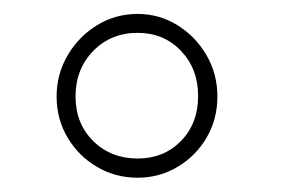

<svg xmlns="http://www.w3.org/2000/svg" viewBox="-20 -741 401 273"><path d="M175.8 -488.3Q144 -488.3 117.9 -503.7Q91.8 -519 76.2 -545.2Q60.5 -571.3 60.5 -604Q60.5 -635.7 76.2 -662.4Q91.8 -689 117.9 -705.1Q144 -721.2 175.8 -721.2Q206.5 -721.2 232.4 -705.1Q258.3 -689 273.7 -662.4Q289.1 -635.7 289.1 -604Q289.1 -571.3 273.7 -545.2Q258.3 -519 232.4 -503.7Q206.5 -488.3 175.8 -488.3ZM175.8 -515.6Q212.9 -515.6 237.3 -540.5Q261.7 -565.4 261.7 -604.5Q261.7 -643.1 237.3 -668.7Q212.9 -694.3 175.8 -694.3Q137.7 -694.3 112.5 -668.5Q87.4 -642.6 87.4 -604Q87.4 -565.4 112.5 -540.5Q137.7 -515.6 175.8 -515.6Z"/></svg>

Font: Roboto Slab LO Thin
Style: Regular
Weight: 250
Designer: Google
Version: Version 2.00;September 28, 2018;FontCreator 11.5.0.2427 64-b